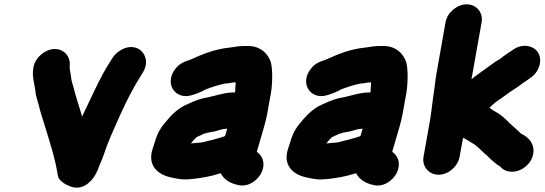

<svg xmlns="http://www.w3.org/2000/svg" viewBox="-20 -795 2524 889"><path d="M135 -484C132 -468 131 -452 134 -431L139 -403C140 -396 142 -388 143 -379C146 -347 152 -337 160 -306C168 -270 181 -236 191 -201C213 -129 236 -59 248 19C251 41 283 60 305 68C366 91 412 41 432 -7C441 -32 448 -44 460 -77C483 -148 509 -200 538 -266C568 -333 599 -392 635 -449L642 -460C672 -510 649 -555 619 -570C573 -592 521 -559 501 -527L494 -516C485 -500 479 -493 470 -477C431 -409 397 -332 360 -255C350 -293 336 -331 326 -369C320 -396 315 -405 311 -425C308 -449 305 -462 302 -483C310 -529 280 -568 234 -568C189 -568 143 -529 135 -484Z M1071 -414C1071 -407 1071 -401 1070 -396C1069 -387 1070 -376 1068 -367H1062C1022 -367 982 -353 946 -345C913 -340 888 -331 860 -318L840 -309C811 -296 784 -273 762 -248C747 -230 733 -215 721 -195C706 -172 698 -141 688 -110C659 -28 712 16 779 28C801 33 828 38 856 35C894 32 930 26 963 18L998 8C999 8 1001 8 1002 7C1016 35 1045 54 1080 61C1127 75 1176 39 1192 1C1211 -42 1193 -76 1169 -92C1171 -102 1174 -109 1177 -119L1183 -140C1194 -181 1210 -226 1218 -272L1231 -345C1241 -390 1244 -462 1235 -503C1224 -544 1187 -582 1130 -582H1111C1090 -582 1064 -578 1046 -575C973 -568 915 -543 860 -518C831 -509 810 -500 791 -475C740 -408 791 -334 863 -353C886 -359 912 -369 932 -381C947 -386 961 -392 975 -396C992 -400 1015 -409 1035 -409C1050 -412 1056 -413 1071 -414ZM1032 -199C1029 -189 1025 -176 1022 -165C1003 -157 984 -154 963 -147L945 -143C932 -139 914 -134 897 -134C888 -133 877 -132 866 -131H864C871 -140 880 -151 889 -159C889 -160 889 -160 890 -160L912 -170C929 -180 955 -183 976 -187C995 -192 1010 -199 1032 -199Z M1698 -414C1698 -407 1698 -401 1697 -396C1696 -387 1697 -376 1695 -367H1689C1649 -367 1609 -353 1573 -345C1540 -340 1515 -331 1487 -318L1467 -309C1438 -296 1411 -273 1389 -248C1374 -230 1360 -215 1348 -195C1333 -172 1325 -141 1315 -110C1286 -28 1339 16 1406 28C1428 33 1455 38 1483 35C1521 32 1557 26 1590 18L1625 8C1626 8 1628 8 1629 7C1643 35 1672 54 1707 61C1754 75 1803 39 1819 1C1838 -42 1820 -76 1796 -92C1798 -102 1801 -109 1804 -119L1810 -140C1821 -181 1837 -226 1845 -272L1858 -345C1868 -390 1871 -462 1862 -503C1851 -544 1814 -582 1757 -582H1738C1717 -582 1691 -578 1673 -575C1600 -568 1542 -543 1487 -518C1458 -509 1437 -500 1418 -475C1367 -408 1418 -334 1490 -353C1513 -359 1539 -369 1559 -381C1574 -386 1588 -392 1602 -396C1619 -400 1642 -409 1662 -409C1677 -412 1683 -413 1698 -414ZM1659 -199C1656 -189 1652 -176 1649 -165C1630 -157 1611 -154 1590 -147L1572 -143C1559 -139 1541 -134 1524 -134C1515 -133 1504 -132 1493 -131H1491C1498 -140 1507 -151 1516 -159C1516 -160 1516 -160 1517 -160L1539 -170C1556 -180 1582 -183 1603 -187C1622 -192 1637 -199 1659 -199Z M2043 -692 2001 -455C1998 -436 1995 -417 1993 -397L1985 -341C1980 -306 1977 -271 1971 -238L1941 -69C1933 -24 1966 14 2011 14C2056 14 2100 -24 2108 -69L2124 -157C2129 -155 2133 -153 2137 -150C2138 -150 2141 -149 2143 -147C2152 -141 2162 -135 2172 -129C2175 -128 2178 -126 2180 -124C2197 -111 2208 -98 2224 -84C2235 -76 2243 -66 2253 -57C2267 -46 2279 -33 2296 -24C2309 -8 2328 0 2351 0C2397 0 2441 -37 2449 -83C2457 -129 2427 -160 2395 -175H2394C2389 -180 2384 -185 2378 -190C2363 -203 2349 -216 2335 -229C2317 -248 2296 -267 2270 -280C2260 -285 2255 -291 2246 -296C2254 -304 2268 -316 2276 -323C2285 -329 2293 -335 2301 -340L2326 -358C2349 -376 2377 -390 2399 -409C2412 -418 2425 -426 2437 -435C2475 -461 2494 -514 2471 -552C2450 -585 2398 -595 2356 -565C2336 -552 2316 -539 2297 -523C2277 -512 2258 -499 2240 -485C2215 -466 2188 -449 2163 -428L2210 -692C2218 -737 2186 -775 2141 -775C2096 -775 2051 -737 2043 -692Z"/></svg>

Font: Blanket
Style: BlkObl
Weight: 900
Foundry: Cannot Into Space Fonts
Version: Version 0.9